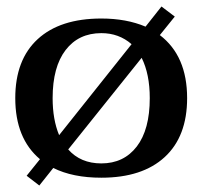

<svg xmlns="http://www.w3.org/2000/svg" viewBox="-20 -537 623 591"><path d="M556 -235Q556 -117 487 -53.5Q418 10 292 10Q204 10 144 -20L101 34L62 4L103 -47Q27 -111 27 -235Q27 -353 96 -416.5Q165 -480 292 -480Q369 -480 428 -455L477 -517L518 -486L472 -429Q556 -365 556 -235ZM162 -121 385 -401Q346 -435 292 -435Q222 -435 182 -383Q142 -331 142 -235Q142 -169 162 -121ZM441 -235Q441 -309 416 -359L190 -77Q228 -34 292 -34Q361 -34 401 -86Q441 -138 441 -235Z"/></svg>

Font: Taviraj Medium
Style: Regular
Weight: 500
Designer: Katatrad Team
Foundry: CadsonDemak
Version: Version 1.001